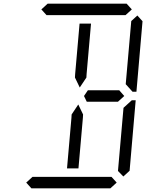

<svg xmlns="http://www.w3.org/2000/svg" viewBox="-20 -1020 856 1040"><path d="M204 -969 238 -1000H666L694 -969L660 -938H658H477H415H234H232ZM405 -108H343L367 -382L368 -400L404 -454L430 -400L429 -382ZM411 -892H473L449 -618L448 -600L412 -546L386 -600L387 -618ZM612 -31 578 0H150L122 -31L156 -62H158H339H401H582H584ZM649 -436 694 -477H715L682 -95L648 -64L619 -94ZM724 -936 752 -905 719 -523H698L661 -564L691 -906ZM612 -531H626L653 -500L619 -469H606H482H458H450L435 -500L456 -531H464H488Z"/></svg>

Font: DSEG14 Classic Mini
Style: Light Italic
Weight: 300
Italic angle: -5°
Designer: Keshikan(Twitter:@keshinomi_88pro)
Version: Version 0.46